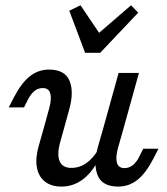

<svg xmlns="http://www.w3.org/2000/svg" viewBox="-20 -687 627 720"><path d="M140.2 -356.8Q123.3 -356.8 109.6 -346Q96 -335.2 84.8 -313.6L70 -284.2H12.8L30.9 -319.6Q59.7 -375.6 91.7 -400.9Q123.7 -426.1 163.6 -426.1Q223.1 -426.1 240.6 -384.5Q258.2 -342.9 239.4 -275.7L220.4 -206.7H144.2L164.7 -281.5Q174.3 -316.8 168.6 -336.8Q162.8 -356.8 140.2 -356.8ZM247.8 -57.4Q277.9 -57.4 303.9 -75.5Q329.9 -93.6 349.6 -128.2L351.4 -90.7Q324.1 -38.7 288.9 -13Q253.7 12.7 210.2 12.7Q172.3 12.7 148.2 -6.3Q124.2 -25.3 118.2 -59.8Q112.2 -94.2 125.1 -139.6L144.2 -206.7H220.4L206.2 -155.8Q192.8 -108.1 203.5 -82.8Q214.2 -57.4 247.8 -57.4ZM424.8 -413.4H501L443.6 -206.7H367.4ZM446.9 -56.6Q463.8 -56.6 477.8 -67.4Q491.8 -78.2 502.3 -99.8L517 -129.2H574.3L556.1 -93.8Q527.3 -37.8 495.4 -12.5Q463.4 12.7 423.5 12.7Q364 12.7 346.5 -28.9Q328.9 -70.5 347.6 -137.7L367.4 -206.7H443.6L422.4 -131.9Q412.8 -96.6 418.5 -76.6Q424.2 -56.6 446.9 -56.6ZM498.3 -639.6 355.7 -489H299.2L239.8 -646.7L281.9 -667.2L367.3 -540.6L320.7 -537.2L471.4 -667.2Z"/></svg>

Font: Playfair Micro SmCond SmLight
Style: Italic
Weight: 360
Width: 4
Italic angle: -15.6°
Designer: Claus Eggers Sørensen
Foundry: Claus Eggers Sørensen
Version: Version 2.203;Glyphs 3.3 (3326)